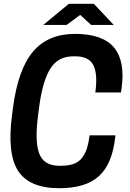

<svg xmlns="http://www.w3.org/2000/svg" viewBox="-20 -970 680 1003"><path d="M328.1 -839.8H206.1L339.8 -950.2H470.2L574.2 -839.8H456.1L398.9 -892.1ZM184.1 -408.2 179.2 -370.1Q160.6 -231 185.1 -167.5Q209.5 -104 289.1 -104H298.8Q338.9 -104 366.5 -114.5Q394 -125 410.2 -147.5Q426.3 -169.9 434.6 -196.5Q442.9 -223.1 448.2 -263.2H583L582 -253.9Q566.9 -114.7 497.8 -50.8Q428.7 13.2 290 13.2Q133.8 13.2 75 -76.7Q16.1 -166.5 43 -370.1L47.9 -408.2Q74.7 -609.4 153.1 -701.2Q231.4 -793 372.1 -793Q515.6 -793 575.2 -722.2Q634.8 -651.4 615.2 -508.8L611.8 -486.8H478Q491.2 -584 467.5 -629.9Q443.8 -675.8 373 -675.8H362.8Q283.2 -675.8 242.7 -611.1Q202.1 -546.4 184.1 -408.2Z"/></svg>

Font: Cooper Hewitt
Style: Semibold Italic
Weight: 710
Designer: Village Type and Design LLC
Foundry: Cooper Hewitt Smithsonian Design Museum
Version: 1.000